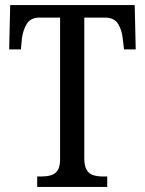

<svg xmlns="http://www.w3.org/2000/svg" viewBox="-20 -734 570 754"><path d="M126 0V-41H144Q163 -41 179.5 -45.5Q196 -50 206 -64.5Q216 -79 216 -108V-665H136Q100 -665 85 -640Q70 -615 66 -582L62 -540H16L20 -714H509L513 -540H467L462 -582Q459 -615 444 -640Q429 -665 391 -665H311V-113Q311 -82 320.5 -66.5Q330 -51 346.5 -46Q363 -41 383 -41H401V0Z"/></svg>

Font: Noto Serif Condensed
Style: Regular
Weight: 400
Width: 3
Designer: Monotype Design Team
Foundry: Monotype Imaging Inc.
Version: Version 2.015